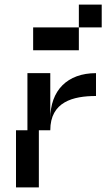

<svg xmlns="http://www.w3.org/2000/svg" viewBox="-20 -820 465 840"><path d="M100 -250H50V0H150V-250H200C200 -375 300 -400 400 -400V-500C275 -500 200 -425 200 -300V-500H100ZM125 -600H325V-700H125ZM325 -700H425V-800H325Z"/></svg>

Font: LS-VG5000 Shifted
Style: Regular
Weight: 400
Designer: Justin Bihan, 2021
Foundry: Justin Bihan, 2021
Version: Version 1.000;Glyphs 3.1.2 (3151)